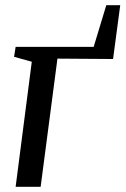

<svg xmlns="http://www.w3.org/2000/svg" viewBox="-20 -717 482 737"><path d="M388 -697H441.5L414 -490.5L200.5 -492L136 0H40L102 -480L34 -499L40 -537H339.5Z"/></svg>

Font: Merriweather 60pt
Style: Italic
Weight: 400
Italic angle: -7.8°
Version: Version 2.101